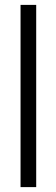

<svg xmlns="http://www.w3.org/2000/svg" viewBox="-20 -765 230 785"><path d="M64 -745H128V0H64Z"/></svg>

Font: Timtura
Style: Regular
Weight: 400
Version: Version 1.0